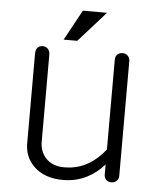

<svg xmlns="http://www.w3.org/2000/svg" viewBox="-52 -749 687 811"><g transform="rotate(5 291.5 -343.0)"><path d="M480.5 -21.5V-507.8Q480.5 -522.5 470.7 -531.2Q461.9 -539.1 449.2 -539.1Q436.5 -539.1 427.7 -531.2Q418.9 -522.5 418.9 -507.8V-127.9Q386.7 -86.9 348.6 -64.5Q302.7 -37.1 245.1 -37.1Q196.3 -37.1 168 -66.4Q141.6 -94.7 141.6 -136.7V-505.9Q141.6 -521.5 131.8 -531.2Q123 -539.1 111.3 -539.1Q98.6 -539.1 89.8 -531.2Q81.1 -521.5 81.1 -505.9V-125Q81.1 -65.4 122.1 -26.4Q167 16.6 245.1 16.6Q300.8 16.6 347.7 -7.8Q388.7 -29.3 418.9 -64.5V-21.5Q418.9 -7.8 427.7 1Q436.5 8.8 449.2 8.8Q461.9 8.8 470.7 1Q480.5 -7.8 480.5 -21.5ZM369.1 -703.1H266.6L196.3 -574.2H253.9Z"/></g></svg>

Font: Gulim
Style: Regular
Weight: 400
Version: Version 2.21